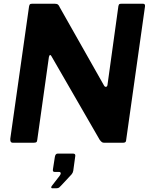

<svg xmlns="http://www.w3.org/2000/svg" viewBox="-20 -762 799 1025"><path d="M744 -742Q756 -742 754 -727L653 -11Q652 0 637 0H535Q528 0 523 -4Q518 -8 512 -16L254 -463Q251 -469 247 -468Q243 -467 241 -457L179 -16Q178 -6 174 -3Q170 0 159 0H49Q40 0 37 -6Q34 -12 35 -22L135 -727Q137 -737 140 -739.5Q143 -742 152 -742H273Q284 -742 289.5 -737.5Q295 -733 299 -723L535 -306Q540 -297 546.5 -298.5Q553 -300 554 -310L612 -729Q614 -738 617 -740Q620 -742 629 -742ZM258 243Q254 243 253.5 239Q253 235 257 230L298 177Q305 168 304 162Q303 156 296 156H273Q266 156 263.5 152.5Q261 149 263 139L273 75Q276 58 288 58H370Q383 58 382 70L371 150Q369 161 362 169L307 228Q302 234 296.5 238.5Q291 243 282 243Z"/></svg>

Font: Libre Franklin Thin
Style: Bold Italic
Weight: 700
Italic angle: -8°
Version: Version 3.000